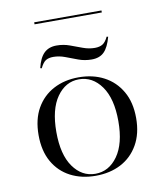

<svg xmlns="http://www.w3.org/2000/svg" viewBox="-80 -764 718 841"><g transform="rotate(-10 278.5 -343.5)"><path d="M120.2 -495.2Q130.6 -539.5 151.6 -560.1Q172.6 -580.6 207.3 -580.6Q237.9 -580.6 265.3 -570.6Q292.7 -560.5 319 -550.8Q345.2 -541.1 371.8 -541.1Q392.7 -541.1 406 -549.2Q419.4 -557.3 430.6 -580.6L437.1 -579Q425 -533.9 404.8 -513.7Q384.7 -493.5 349.2 -493.5Q317.7 -493.5 289.9 -504Q262.1 -514.5 236.3 -524.2Q210.5 -533.9 184.7 -533.9Q164.5 -533.9 151.6 -526.2Q138.7 -518.5 126.6 -493.5ZM278.2 11.3Q215.3 11.3 166.5 -14.1Q117.7 -39.5 89.9 -88.3Q62.1 -137.1 62.1 -207.3Q62.1 -277.4 89.9 -326.2Q117.7 -375 166.5 -400.8Q215.3 -426.6 278.2 -426.6Q341.9 -426.6 390.7 -400.8Q439.5 -375 467.7 -326.2Q496 -277.4 496 -207.3Q496 -137.9 467.7 -88.7Q439.5 -39.5 390.7 -14.1Q341.9 11.3 278.2 11.3ZM278.2 2.4Q338.7 2.4 377.8 -52.4Q416.9 -107.3 416.9 -207.3Q416.9 -308.1 377.8 -362.9Q338.7 -417.7 278.2 -417.7Q218.5 -417.7 179.8 -362.9Q141.1 -308.1 141.1 -207.3Q141.1 -106.5 179.8 -52Q218.5 2.4 278.2 2.4ZM129 -688.7V-697.6H428.2V-688.7Z"/></g></svg>

Font: Playfair 144pt SemiExpanded Light
Style: Regular
Weight: 300
Width: 6
Designer: Claus Eggers Sørensen
Foundry: Claus Eggers Sørensen
Version: Version 2.203